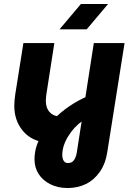

<svg xmlns="http://www.w3.org/2000/svg" viewBox="-20 -730 666 968"><path d="M321 218Q272 218 234 199Q196 180 175 147.5Q154 115 154 74Q154 20 179 -29.5Q204 -79 243.5 -121Q283 -163 330.5 -195Q378 -227 423 -245L399 -123Q353 -91 323.5 -42.5Q294 6 294 51Q294 69 301 80.5Q308 92 323 92Q343 92 353 77.5Q363 63 367 40L453 -513H608L521 36Q512 95 483.5 136Q455 177 413.5 197.5Q372 218 321 218ZM218 -10Q139 -18 95.5 -70Q52 -122 52 -197Q52 -210 53.5 -225.5Q55 -241 57 -255L98 -513H254L214 -256Q213 -246 212 -237.5Q211 -229 211 -223Q211 -185 231 -164Q251 -143 288 -141ZM280 -582 388 -710H525L417 -582Z"/></svg>

Font: MuseoModerno Thin
Style: Bold Italic
Weight: 700
Italic angle: -9°
Version: Version 1.003